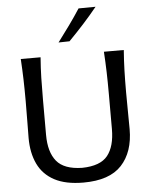

<svg xmlns="http://www.w3.org/2000/svg" viewBox="-66 -1081 905 1147"><g transform="rotate(-5 387.0 -508.0)"><path d="M388.2 11.7Q281.2 11.7 214.1 -24.2Q147 -60.1 115.5 -126.2Q84 -192.4 84 -282.2Q84 -314.9 85 -376.7Q85.9 -438.5 85.9 -503.9Q85.9 -575.2 84.2 -634Q82.5 -692.9 78.6 -756.3H197.3Q192.4 -692.9 190.9 -634Q189.5 -575.2 189.5 -503.9V-291.5Q189.5 -188.5 234.4 -133.5Q279.3 -78.6 387.7 -76.7Q497.1 -78.6 540.8 -133.5Q584.5 -188.5 584.5 -292.5V-503.9Q584.5 -575.2 582.8 -634Q581.1 -692.9 577.1 -756.3H696.3Q691.4 -692.9 689.7 -634Q688 -575.2 688 -503.9Q688 -438.5 689 -376.2Q689.9 -314 689.9 -282.2Q689.9 -145.5 617.2 -66.9Q544.4 11.7 388.2 11.7ZM312 -835Q348.1 -882.8 382.8 -930.9Q417.5 -979 448.7 -1027.3L550.8 -1028.3Q511.2 -979.5 467.8 -931.6Q424.3 -883.8 377.9 -836.4Z"/></g></svg>

Font: Pinar-FD Medium
Style: Regular
Weight: 500
Designer: Amin Abedi
Version: Version 3.000